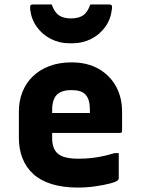

<svg xmlns="http://www.w3.org/2000/svg" viewBox="-20 -833 640 865"><path d="M302 -552Q373 -552 424 -523Q475 -494 502.5 -444Q530 -394 530 -330V-244Q530 -241 529 -238.5Q528 -236 525.5 -235Q523 -234 520 -234H300Q283 -234 265 -234Q247 -234 230 -234H185V-324H385Q385 -328 385 -330.5Q385 -333 385 -337Q385 -362 380 -379.5Q375 -397 364 -408Q354 -418 339 -422.5Q324 -427 302 -427Q257 -427 236 -406Q215 -385 215 -337V-210Q215 -195 217.5 -183Q220 -171 224.5 -161.5Q229 -152 236 -145Q251 -130 275.5 -124Q300 -118 332 -118Q368 -118 396 -121.5Q424 -125 448.5 -130.5Q473 -136 495 -143H515Q515 -115 515 -86.5Q515 -58 515 -29Q515 -27 514 -25Q513 -23 511 -21Q504 -14 476 -6.5Q448 1 409 6.5Q370 12 331 12Q264 12 213.5 -3.5Q163 -19 130.5 -48.5Q98 -78 81.5 -119.5Q65 -161 65 -212V-330Q65 -378 81 -418.5Q97 -459 128 -489Q159 -519 203 -535.5Q247 -552 302 -552ZM300 -750Q334 -750 354.5 -764Q375 -778 387 -813Q408 -813 428.5 -813Q449 -813 470 -813Q480 -813 483 -809Q486 -805 484 -791Q479 -746 454 -711.5Q429 -677 390.5 -657.5Q352 -638 307 -638H293Q248 -638 209.5 -657.5Q171 -677 146 -711.5Q121 -746 116 -791Q115 -805 117.5 -809Q120 -813 130 -813Q151 -813 171.5 -813Q192 -813 213 -813Q225 -778 245.5 -764Q266 -750 300 -750Z"/></svg>

Font: Recursive ExtraBold
Style: Regular
Weight: 800
Version: Version 1.085